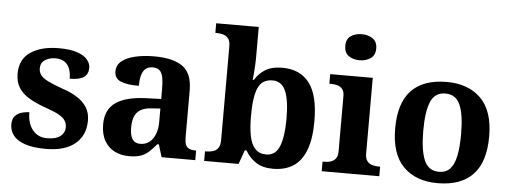

<svg xmlns="http://www.w3.org/2000/svg" viewBox="-51 -908 2802 1056"><g transform="rotate(5 1350.5 -380.0)"><path d="M231 10Q159 10 114.5 -5.5Q70 -21 50 -47.5Q30 -74 30 -107Q30 -140 46 -156Q62 -172 84 -177.5Q106 -183 123 -183Q123 -121 152.5 -85Q182 -49 231 -49Q283 -49 306.5 -69Q330 -89 330 -117Q330 -139 319 -155.5Q308 -172 281 -186.5Q254 -201 207 -217Q153 -236 116 -258.5Q79 -281 59.5 -312.5Q40 -344 40 -389Q40 -469 99 -508.5Q158 -548 255 -548Q318 -548 356.5 -534.5Q395 -521 412.5 -499.5Q430 -478 430 -455Q430 -421 406.5 -403.5Q383 -386 328 -386Q328 -436 306 -463.5Q284 -491 240 -491Q208 -491 183.5 -475.5Q159 -460 159 -429Q159 -408 170.5 -392Q182 -376 212 -361Q242 -346 296 -327Q341 -312 375 -290.5Q409 -269 428.5 -238.5Q448 -208 448 -166Q448 -83 391.5 -36.5Q335 10 231 10Z M690 10Q646 10 610.5 -7.5Q575 -25 554 -61.4Q533 -97.7 533 -153Q533 -234 589 -273Q645 -312 757 -316L839 -318.8V-374Q839 -407.6 835 -433.3Q831 -459 818 -473.5Q805 -488 777.5 -488Q752 -488 737 -474Q722 -460 716 -435.5Q710 -411 710 -380Q643 -380 609 -395Q575 -410 575 -447Q575 -483.8 603 -505.9Q631 -528 677.9 -538.5Q724.8 -549 780.8 -549Q886 -549 938.5 -511Q991 -473 991 -379.4V-124.1Q991 -96.6 996.5 -81.3Q1002 -66 1015.7 -59.5Q1029.4 -53 1051 -53H1055V0H869L848 -69H839.4Q817 -42 797.5 -24.5Q778 -7 753 1.5Q728 10 690 10ZM744.8 -63Q774 -63 794.8 -78.7Q815.7 -94.3 827.3 -123.3Q839 -152.3 839 -191V-266L794 -263Q754 -261 730.9 -247.3Q707.9 -233.5 697.9 -209.3Q688 -185.1 688 -149.4Q688 -121 694 -101.5Q700 -82 712.8 -72.5Q725.6 -63 744.8 -63Z M1484.4 10Q1426.3 10 1389.7 -14.5Q1353.1 -39 1331 -78H1321.8L1294 0H1104V-53H1110.7Q1130 -53 1147.5 -58Q1165 -63 1176 -78Q1187 -92.9 1187 -122.8V-640.1Q1187 -669 1176 -683Q1165 -697 1147.5 -702Q1130 -707 1108 -707H1104V-760H1339V-589Q1339 -574.4 1338 -551.7Q1337 -529 1335 -506Q1333 -483 1331 -468H1338Q1360 -505 1395.5 -526.5Q1431.1 -548 1488.3 -548Q1586 -548 1637.5 -481.3Q1689 -414.5 1689 -270Q1689 -173.5 1665.4 -111.2Q1641.9 -49 1596.2 -19.5Q1550.6 10 1484.4 10ZM1441.5 -65Q1491.7 -65 1513.3 -117.9Q1535 -170.8 1535 -271Q1535 -373 1513 -423.5Q1491 -474 1440.8 -474Q1382.4 -474 1360.7 -424Q1339 -374 1339 -270.3Q1339 -204 1348 -158.5Q1357 -113 1379.5 -89Q1402 -65 1441.5 -65Z M1753 0V-53H1765Q1780 -53 1796.5 -57.5Q1813 -62 1824.5 -75.9Q1836 -89.8 1836 -117.7V-422Q1836 -448.9 1824 -462Q1812 -475 1795.5 -479Q1779 -483 1765 -483H1753V-536H1988V-118Q1988 -90 1999.5 -76Q2011 -62 2028 -57.5Q2045 -53 2059 -53H2071V0ZM1907.1 -626Q1871 -626 1846.5 -643.5Q1822 -661 1822 -698Q1822 -736 1846.7 -753Q1871.5 -770 1907.5 -770Q1942 -770 1967.5 -753Q1993 -736 1993 -698Q1993 -661 1967.4 -643.5Q1941.8 -626 1907.1 -626Z M2392.6 10Q2273 10 2204 -59.3Q2135 -128.7 2135 -270.3Q2135 -411 2201.1 -480Q2267.2 -549 2396 -549Q2516 -549 2585 -480Q2654 -411 2654 -270.3Q2654 -128.7 2587.5 -59.3Q2521 10 2392.6 10ZM2395.2 -53Q2434 -53 2456.7 -77.4Q2479.3 -101.7 2489.2 -150.5Q2499 -199.2 2499 -270Q2499 -377 2475.5 -431Q2452 -485 2394 -485Q2336 -485 2313 -431.2Q2290 -377.5 2290 -270Q2290 -164 2313.5 -108.5Q2337 -53 2395.2 -53Z"/></g></svg>

Font: Noto Serif Tamil
Style: Regular
Weight: 400
Designer: Indian Type Foundry, Tom Grace, and the Monotype Design Team
Foundry: Monotype Imaging Inc.
Version: Version 2.003